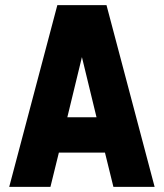

<svg xmlns="http://www.w3.org/2000/svg" viewBox="-20 -730 640 750"><path d="M16 0 204 -710H396L584 0H423L390 -134H210L177 0ZM300 -507 243 -272H357Z"/></svg>

Font: Geist Mono ExtraBold
Style: Regular
Weight: 800
Monospace: yes
Designer: Basement.studio, Andrés Briganti, Mateo Zaragoza
Foundry: Basement.studio, Vercel, Andrés Briganti, Guido Ferreyra, Mateo Zaragoza
Version: Version 1.500; ttfautohint (v1.8.4.7-5d5b)